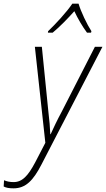

<svg xmlns="http://www.w3.org/2000/svg" viewBox="-130 -784 578 1046"><path d="M132 -614 131 -606H157C198 -640 241 -685 275 -723C293 -684 320 -638 344 -606H366L368 -614C344 -651 310 -722 298 -764H264C234 -719 173 -653 132 -614ZM-56 242C10 242 51 199 95 114L428 -529H387L206 -175C182 -131 160 -84 146 -53H144C143 -85 139 -132 133 -181L98 -529H60L117 -6L61 102C22 175 -9 208 -56 208C-78 208 -94 204 -108 198L-110 232C-97 239 -81 242 -56 242Z"/></svg>

Font: Noto Sans SemiCondensed ExtraLight
Style: Italic
Weight: 200
Width: 4
Italic angle: -12°
Designer: Monotype Design Team
Foundry: Monotype Imaging Inc.
Version: Version 2.013